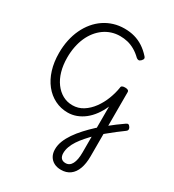

<svg xmlns="http://www.w3.org/2000/svg" viewBox="-335 -1185 1701 1875"><g transform="rotate(30 516.0 -248.0)"><path d="M654 505Q608 505 574.5 487Q541 469 522.5 436.5Q504 404 504 359Q504 312 522.5 265Q541 218 573.5 170.5Q606 123 649.5 75.5Q693 28 743 -18Q778 -49 819 -82.5Q860 -116 901.5 -147Q943 -178 978 -202Q993 -213 1003.5 -210Q1014 -207 1025 -190Q1033 -176 1031.5 -164.5Q1030 -153 1017 -144Q981 -118 937.5 -84.5Q894 -51 851.5 -15.5Q809 20 774 53Q735 92 702 129.5Q669 167 644.5 204Q620 241 606.5 278Q593 315 593 351Q593 387 610 406.5Q627 426 660 426Q706 426 729.5 381Q753 336 753 254V-265Q727 -206 692.5 -159Q658 -112 616.5 -79.5Q575 -47 528 -29.5Q481 -12 431 -12Q353 -12 286 -45.5Q219 -79 170 -140.5Q121 -202 94.5 -287Q68 -372 68 -476Q68 -552 82.5 -620.5Q97 -689 124.5 -747.5Q152 -806 191 -853Q230 -900 279 -933Q328 -966 385 -983.5Q442 -1001 506 -1001Q567 -1001 619 -986.5Q671 -972 717.5 -942Q764 -912 807 -864Q817 -854 817 -843Q817 -832 802 -816Q787 -801 774.5 -802Q762 -803 751 -812Q711 -851 670 -874Q629 -897 588.5 -906.5Q548 -916 505 -916Q455 -916 410 -901.5Q365 -887 326.5 -859.5Q288 -832 257 -793Q226 -754 204.5 -705.5Q183 -657 171.5 -599Q160 -541 160 -477Q160 -392 180 -322.5Q200 -253 237.5 -202.5Q275 -152 325 -124.5Q375 -97 435 -97Q501 -97 555 -131.5Q609 -166 650 -222Q691 -278 717 -345.5Q743 -413 753 -478Q753 -492 764 -498.5Q775 -505 797 -505Q840 -505 840 -478V245Q840 328 818.5 386Q797 444 755.5 474.5Q714 505 654 505Z"/></g></svg>

Font: Playwrite PL
Style: Regular
Weight: 400
Designer: Veronika Burian, José Scaglione
Foundry: TypeTogether
Version: Version 1.002